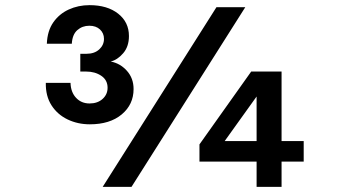

<svg xmlns="http://www.w3.org/2000/svg" viewBox="-20 -726 1340 746"><path d="M329 -243Q282 -243 242.5 -262Q203 -281 180 -317Q157 -353 158 -404H254Q255 -368 275.5 -346Q296 -324 328 -324Q359 -324 378.5 -341.5Q398 -359 398 -385Q398 -415 373.5 -431.5Q349 -448 315 -448H292V-517H316Q347 -517 365.5 -534Q384 -551 384 -575Q384 -597 368.5 -611.5Q353 -626 327 -626Q300 -626 280.5 -609Q261 -592 259 -556H162Q164 -606 187 -639Q210 -672 247 -689Q284 -706 328 -706Q397 -706 439 -673Q481 -640 481 -586Q481 -545 458.5 -519Q436 -493 410 -487Q447 -480 473 -451Q499 -422 499 -380Q499 -320 453 -281.5Q407 -243 329 -243ZM379 0 821 -698H933L491 0ZM977 0V-98H755V-165L956 -448H1074V-178H1160V-98H1074V0ZM853 -178H977V-351Z"/></svg>

Font: Azeret Mono Medium
Style: Regular
Weight: 500
Designer: Martin Vácha
Foundry: Displaay
Version: Version 1.002